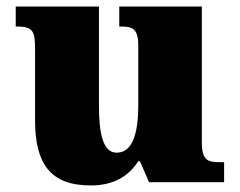

<svg xmlns="http://www.w3.org/2000/svg" viewBox="-20 -556 731 586"><path d="M257 10C328 10 373 -19 402 -64H407L435 0H664V-61H652C617 -61 596 -64 596 -121V-536H344V-475H348C382 -475 402 -471 402 -417V-235C402 -145 383 -90 336 -90C294 -90 282 -149 282 -234V-536H28V-475H32C83 -475 87 -459 87 -402V-189C87 -56 134 10 257 10Z"/></svg>

Font: Noto Serif Georgian Black
Style: Regular
Weight: 900
Designer: Monotype Design Team, Akaki Razmadze
Foundry: Google LLC
Version: Version 2.003